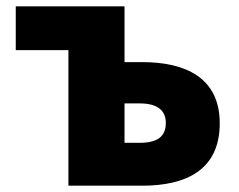

<svg xmlns="http://www.w3.org/2000/svg" viewBox="-20 -589 757 609"><path d="M197 0H431C569 0 677 -49 677 -198C677 -342 569 -392 431 -392H375V-569H30V-430H197ZM375 -136V-261H423C479 -261 506 -239 506 -199C506 -156 479 -136 423 -136Z"/></svg>

Font: Noto Sans HK Black
Style: Regular
Weight: 900
Designer: Ryoko NISHIZUKA 西塚涼子 (kana, bopomofo & ideographs); Paul D. Hunt (Latin, Greek & Cyrillic); Sandoll Communications 산돌커뮤니
Foundry: Adobe
Version: Version 2.004;hotconv 1.0.118;makeotfexe 2.5.65603